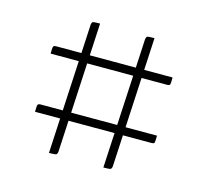

<svg xmlns="http://www.w3.org/2000/svg" viewBox="-67 -573 585 542"><g transform="rotate(15 225.0 -302.0)"><path d="M277 -107 297 -487Q298 -495 302 -496Q306 -497 322 -497L302 -117Q301 -110 297.5 -108.5Q294 -107 277 -107ZM118 -107 138 -487Q139 -495 143 -496Q147 -497 163 -497L143 -117Q142 -110 138.5 -108.5Q135 -107 118 -107ZM50 -209Q50 -226 51.5 -229.5Q53 -233 60 -233H400Q400 -217 399 -213Q398 -209 390 -209ZM50 -379Q50 -396 51.5 -399.5Q53 -403 60 -403H400Q400 -387 399 -383Q398 -379 390 -379Z"/></g></svg>

Font: Yanone Kaffeesatz ExtraLight ExtraLight
Style: Regular
Weight: 250
Version: Version 2.003